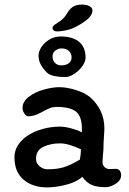

<svg xmlns="http://www.w3.org/2000/svg" viewBox="-20 -812 561 837"><path d="M383 -767Q383 -745 357.5 -725Q332 -705 304 -692Q289 -684 266 -679.5Q243 -675 230 -675Q209 -675 209 -691Q209 -696 214.5 -701Q220 -706 230 -712Q234 -715 242.5 -720.5Q251 -726 259 -735Q267 -744 275 -758Q287 -777 301.5 -784.5Q316 -792 337 -792Q358 -792 370.5 -785Q383 -778 383 -767ZM184 -496Q148 -532 148 -568Q148 -588 161 -607.5Q174 -627 196 -640Q218 -653 245 -653Q297 -653 325 -629.5Q353 -606 353 -561Q353 -543 338.5 -523Q324 -503 303 -489.5Q282 -476 264 -476Q240 -476 217.5 -480.5Q195 -485 184 -496ZM209 -566Q209 -549 219.5 -538Q230 -527 247 -527Q267 -527 279.5 -536Q292 -545 292 -562Q292 -580 280 -590.5Q268 -601 247 -601Q234 -601 221.5 -591.5Q209 -582 209 -566ZM441 4Q403 4 380.5 -5.5Q358 -15 339 -41Q313 -18 268 -6.5Q223 5 185 5Q123 5 83 -28.5Q43 -62 43 -127Q43 -155 58 -178.5Q73 -202 99 -220Q128 -239 165 -249.5Q202 -260 242 -260Q263 -260 292 -252Q321 -244 337 -235V-251Q337 -305 311 -325.5Q285 -346 227 -346Q210 -346 193.5 -339Q177 -332 156 -320Q128 -305 103 -305Q94 -305 86 -317.5Q78 -330 78 -340Q78 -369 105.5 -390Q133 -411 171 -421.5Q209 -432 239 -432Q269 -432 308 -420.5Q347 -409 372 -389Q402 -363 418.5 -328.5Q435 -294 435 -253Q435 -240 433 -214Q431 -186 431 -166Q431 -157 429 -139Q427 -117 427 -104Q427 -92 436 -83.5Q445 -75 457 -75L485 -76Q496 -76 502 -68Q508 -60 508 -48Q508 -26 484.5 -11Q461 4 441 4ZM328 -116Q332 -133 333 -161Q278 -187 242 -187Q201 -187 169 -172Q137 -157 137 -119Q137 -100 153 -87Q169 -74 186 -74Q229 -74 258 -83Q287 -92 328 -116Z"/></svg>

Font: Itim
Style: Regular
Weight: 400
Designer: Suppakit Chalermlarp
Version: Version 1.002g